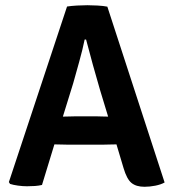

<svg xmlns="http://www.w3.org/2000/svg" viewBox="-20 -708 666 736"><path d="M237 -153.5Q230 -153.5 215 -154Q200 -154.5 188.5 -154.5L141 1Q128.5 4 113.8 5Q99 6 83.5 6Q67.5 6 49 3.5Q30.5 1 18.5 -3L14 -10L237 -683Q253 -685.5 275.5 -686.8Q298 -688 315 -688Q331 -688 353.8 -686.8Q376.5 -685.5 391.5 -682.5L611 -8.5Q597 -0.5 575.2 3.8Q553.5 8 534 8Q502 8 484 -6.8Q466 -21.5 453.5 -64L426.5 -154.5Q414.5 -154.5 399.2 -154Q384 -153.5 377 -153.5ZM260.5 -388.5 221 -261Q232 -261 245.5 -261.5Q259 -262 266 -262H352Q358.5 -262 371 -261.5Q383.5 -261 394.5 -261L363.5 -363Q351 -405.5 336.2 -458.8Q321.5 -512 310 -556.5H304.5Q297 -519 283.5 -470.8Q270 -422.5 260.5 -388.5Z"/></svg>

Font: Signika SC SemiBold
Style: Regular
Weight: 600
Designer: Anna Giedryś
Foundry: Anna Giedryś
Version: Version 2.000; ttfautohint (v1.8.3) -l 8 -r 50 -G 200 -x 9 -